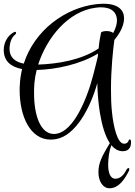

<svg xmlns="http://www.w3.org/2000/svg" viewBox="-38 -742 720 1026"><path d="M547 264C594 264 625 222 651 171C653 167 653 165 653 162C653 159 652 156 649 156C645 156 640 160 636 168C619 202 597 213 579 213C550 213 540 179 540 138C540 103 546 62 557 34C573 53 591 64 613 66H619C646 66 662 49 662 21V14C662 7 659 3 655 3C653 3 650 5 649 10C647 18 638 26 627 26H625C588 26 568 -71 561 -137C556 -179 555 -222 555 -265C555 -373 566 -476 573 -528C584 -541 594 -556 603 -571C617 -596 625 -621 625 -644C625 -688 594 -722 515 -722C504 -722 492 -721 479 -720C310 -701 146 -580 89 -402C42 -411 13 -436 13 -480C13 -509 22 -542 43 -557C46 -559 48 -563 48 -566C48 -569 46 -572 42 -572C41 -572 40 -572 38 -571C0 -551 -18 -512 -18 -475C-18 -414 22 -384 80 -373C74 -346 69 -318 68 -289C67 -279 67 -270 67 -261C67 -119 124 4 233 4C243 4 253 3 263 1C366 -18 445 -165 482 -298C483 -243 488 -188 496 -138C507 -72 524 -14 549 23C523 66 501 102 492 141C489 154 488 166 488 178C488 227 512 264 547 264ZM166 -397C212 -540 326 -683 475 -701C484 -702 493 -703 501 -703C561 -703 587 -673 587 -633C587 -615 581 -594 571 -574C570 -571 568 -569 567 -566C556 -574 543 -576 531 -576C516 -576 503 -572 502 -568C497 -545 492 -516 489 -483C398 -421 268 -400 166 -397ZM251 -26C178 -26 144 -125 144 -244C144 -262 144 -280 146 -299C148 -321 152 -345 158 -368C261 -371 389 -397 486 -456L485 -441C479 -413 470 -381 462 -348C426 -207 355 -45 267 -28C261 -27 256 -26 251 -26Z"/></svg>

Font: Style Script
Style: Regular
Weight: 400
Designer: Robert E. Leuschke
Foundry: Robert E. Leuschke
Version: Version 1.010